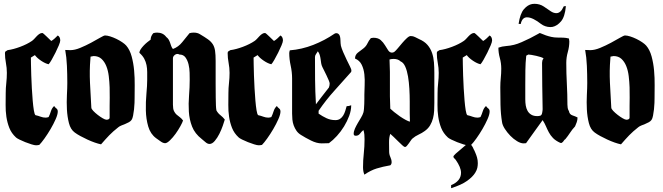

<svg xmlns="http://www.w3.org/2000/svg" viewBox="-20 -751 3475 1007"><path d="M202 -578Q204 -578 210.5 -572.5Q217 -567 224.5 -559.5Q232 -552 239 -545.5Q246 -539 249 -536Q259 -542 267 -549.5Q275 -557 283 -565Q290 -561 293 -554Q296 -547 296 -539Q296 -531 288.5 -513Q281 -495 271 -475Q261 -455 251 -437.5Q241 -420 235 -414Q217 -418 195.5 -432.5Q174 -447 163 -462L142 -449Q142 -438 142.5 -412.5Q143 -387 144 -355Q145 -323 147 -288Q149 -253 151.5 -223.5Q154 -194 157.5 -172.5Q161 -151 166 -147Q180 -144 193 -139Q206 -134 220 -134Q224 -134 227.5 -135Q231 -136 235 -137Q242 -151 247 -167.5Q252 -184 264 -195Q269 -187 276 -182Q283 -177 283 -166Q283 -151 272 -126Q261 -101 245.5 -74.5Q230 -48 213.5 -25Q197 -2 186 9Q176 11 169 11Q161 11 145 6Q129 1 112.5 -5.5Q96 -12 82 -19Q68 -26 64 -30Q40 -52 29 -80Q18 -108 13.5 -138.5Q9 -169 9.5 -201Q10 -233 10 -263Q10 -289 13 -315.5Q16 -342 16 -369Q16 -395 11 -421Q6 -447 6 -473Q6 -480 10.5 -482Q15 -484 20 -488Q50 -492 86 -505.5Q122 -519 147 -536Q153 -540 159.5 -547Q166 -554 172.5 -561Q179 -568 186.5 -573Q194 -578 202 -578Z M531 -565Q542 -565 558 -560Q574 -555 590.5 -547Q607 -539 621 -529.5Q635 -520 642 -512Q661 -490 670.5 -455Q680 -420 683.5 -381Q687 -342 686.5 -303.5Q686 -265 686 -237Q686 -228 685.5 -211.5Q685 -195 683 -177.5Q681 -160 678 -144.5Q675 -129 670 -122Q665 -115 656 -110Q647 -105 637 -101Q627 -97 617 -93Q607 -89 601 -84Q586 -72 574.5 -62Q563 -52 553 -41.5Q543 -31 532.5 -19.5Q522 -8 510 6Q495 3 476.5 -3.5Q458 -10 438.5 -19Q419 -28 401.5 -37.5Q384 -47 372 -56Q350 -72 341.5 -105.5Q333 -139 331 -177Q329 -215 331 -253Q333 -291 333 -316Q333 -361 331 -406Q329 -451 322 -489L349 -488Q372 -488 401 -500Q430 -512 457 -526.5Q484 -541 504.5 -553Q525 -565 531 -565ZM454 -441Q449 -382 452 -316.5Q455 -251 459 -187Q459 -180 469 -169.5Q479 -159 492.5 -148.5Q506 -138 519 -130.5Q532 -123 539 -123Q544 -123 549.5 -125.5Q555 -128 555 -135V-197Q555 -213 555.5 -238.5Q556 -264 555 -293Q554 -322 550.5 -351.5Q547 -381 537.5 -404.5Q528 -428 512 -442.5Q496 -457 471 -457L455 -454Z M974 -577Q984 -580 996 -580Q1015 -580 1028 -572Q1055 -556 1071 -544.5Q1087 -533 1096 -519Q1105 -505 1108 -484.5Q1111 -464 1111 -431Q1111 -357 1111 -311.5Q1111 -266 1111.5 -239Q1112 -212 1112.5 -198Q1113 -184 1115 -172Q1123 -157 1136 -147Q1149 -137 1159 -124Q1156 -113 1148.5 -91.5Q1141 -70 1130.5 -49Q1120 -28 1106.5 -12Q1093 4 1079 4Q1068 4 1057 -6Q1046 -16 1038 -22Q1002 -50 987.5 -87Q973 -124 970.5 -165.5Q968 -207 971.5 -250Q975 -293 975 -333Q975 -347 974.5 -369.5Q974 -392 969 -413Q964 -434 953 -449.5Q942 -465 921 -465Q916 -468 911 -468Q902 -468 894.5 -461Q887 -454 887 -445V-202Q887 -180 892.5 -168.5Q898 -157 906 -150Q914 -143 923 -136.5Q932 -130 940 -119Q937 -109 926 -89Q915 -69 901 -49.5Q887 -30 871.5 -15Q856 0 846 0Q835 0 821.5 -10Q808 -20 799 -26Q769 -48 757.5 -87.5Q746 -127 745 -171.5Q744 -216 748 -259.5Q752 -303 752 -333Q752 -354 752 -373Q752 -392 748.5 -409.5Q745 -427 736.5 -443Q728 -459 711 -474Q711 -482 717.5 -492Q724 -502 733.5 -512Q743 -522 753 -530Q763 -538 770 -543Q770 -561 784 -577Q793 -580 804 -580Q835 -580 852 -557Q860 -551 864.5 -543.5Q869 -536 872 -527Q875 -518 878 -509.5Q881 -501 887 -494Q916 -505 935.5 -529.5Q955 -554 974 -577Z M1370 -578Q1372 -578 1378.5 -572.5Q1385 -567 1392.5 -559.5Q1400 -552 1407 -545.5Q1414 -539 1417 -536Q1427 -542 1435 -549.5Q1443 -557 1451 -565Q1458 -561 1461 -554Q1464 -547 1464 -539Q1464 -531 1456.5 -513Q1449 -495 1439 -475Q1429 -455 1419 -437.5Q1409 -420 1403 -414Q1385 -418 1363.5 -432.5Q1342 -447 1331 -462L1310 -449Q1310 -438 1310.5 -412.5Q1311 -387 1312 -355Q1313 -323 1315 -288Q1317 -253 1319.5 -223.5Q1322 -194 1325.5 -172.5Q1329 -151 1334 -147Q1348 -144 1361 -139Q1374 -134 1388 -134Q1392 -134 1395.5 -135Q1399 -136 1403 -137Q1410 -151 1415 -167.5Q1420 -184 1432 -195Q1437 -187 1444 -182Q1451 -177 1451 -166Q1451 -151 1440 -126Q1429 -101 1413.5 -74.5Q1398 -48 1381.5 -25Q1365 -2 1354 9Q1344 11 1337 11Q1329 11 1313 6Q1297 1 1280.5 -5.5Q1264 -12 1250 -19Q1236 -26 1232 -30Q1208 -52 1197 -80Q1186 -108 1181.5 -138.5Q1177 -169 1177.5 -201Q1178 -233 1178 -263Q1178 -289 1181 -315.5Q1184 -342 1184 -369Q1184 -395 1179 -421Q1174 -447 1174 -473Q1174 -480 1178.5 -482Q1183 -484 1188 -488Q1218 -492 1254 -505.5Q1290 -519 1315 -536Q1321 -540 1327.5 -547Q1334 -554 1340.5 -561Q1347 -568 1354.5 -573Q1362 -578 1370 -578Z M1744 -577Q1753 -577 1759 -569Q1765 -560 1765.5 -541Q1766 -522 1768 -511Q1771 -499 1779.5 -478.5Q1788 -458 1798 -438Q1808 -418 1815.5 -402.5Q1823 -387 1823 -383L1822 -374Q1777 -323 1733.5 -275Q1690 -227 1651 -170V-155Q1671 -141 1692.5 -131Q1714 -121 1739 -121Q1754 -121 1764 -128Q1774 -135 1780.5 -146Q1787 -157 1791 -170Q1795 -183 1798 -194Q1810 -194 1822 -199Q1822 -172 1811.5 -143.5Q1801 -115 1784.5 -88Q1768 -61 1747 -38Q1726 -15 1705 0L1667 1Q1641 1 1611 -14Q1581 -29 1559 -43Q1544 -52 1535 -65Q1526 -78 1520.5 -93Q1515 -108 1513.5 -124Q1512 -140 1512 -155V-339Q1512 -373 1504.5 -407Q1497 -441 1497 -473Q1497 -476 1498 -480Q1499 -484 1500 -487Q1563 -492 1623 -515.5Q1683 -539 1734 -574Q1738 -577 1744 -577ZM1632 -452Q1632 -394 1632.5 -333.5Q1633 -273 1637 -204Q1650 -221 1669.5 -246.5Q1689 -272 1705 -292Q1707 -297 1708 -302.5Q1709 -308 1709 -313Q1709 -318 1704 -330Q1699 -342 1692.5 -355.5Q1686 -369 1680 -381Q1674 -393 1671 -399Q1666 -409 1664.5 -419.5Q1663 -430 1661.5 -441Q1660 -452 1657 -462.5Q1654 -473 1647 -482Q1643 -475 1637.5 -467.5Q1632 -460 1632 -452Z M2134 -562Q2147 -562 2157 -556.5Q2167 -551 2178 -546Q2206 -534 2222 -515.5Q2238 -497 2246 -473.5Q2254 -450 2256 -423.5Q2258 -397 2258 -370V-211Q2258 -191 2257 -170.5Q2256 -150 2251 -130.5Q2246 -111 2236 -94Q2226 -77 2208 -64Q2193 -53 2175.5 -45Q2158 -37 2144 -25Q2140 -22 2135 -14.5Q2130 -7 2124.5 0.5Q2119 8 2114 14Q2109 20 2104 20Q2100 20 2090 11Q2080 2 2068 -10Q2056 -22 2044.5 -33Q2033 -44 2027 -49Q2020 -30 2020.5 -3Q2021 24 2021 44Q2021 59 2027.5 73Q2034 87 2034 100Q2034 110 2027 116Q1987 123 1956 132.5Q1925 142 1891 165Q1884 148 1884 126Q1884 90 1888 53.5Q1892 17 1892 -20Q1892 -33 1891 -45Q1890 -57 1886 -69Q1876 -61 1868 -50Q1860 -39 1846 -39Q1835 -39 1835 -49Q1835 -62 1841.5 -76.5Q1848 -91 1856.5 -105.5Q1865 -120 1873.5 -134Q1882 -148 1886 -161Q1888 -168 1889 -180.5Q1890 -193 1890.5 -206.5Q1891 -220 1891 -233Q1891 -246 1891 -254Q1891 -276 1892.5 -304.5Q1894 -333 1891 -361Q1888 -389 1877 -411.5Q1866 -434 1842 -444Q1842 -463 1857 -475Q1872 -487 1886 -497Q1900 -508 1907 -523Q1914 -538 1925 -551Q1933 -553 1938 -553Q1963 -553 1976.5 -541Q1990 -529 1999 -514Q2008 -499 2016 -487Q2024 -475 2036 -475Q2038 -475 2041.5 -476Q2045 -477 2047 -478Q2055 -484 2066.5 -498Q2078 -512 2090.5 -526.5Q2103 -541 2114.5 -551.5Q2126 -562 2134 -562ZM2023 -439Q2026 -374 2025 -310Q2024 -246 2027 -181Q2033 -175 2047 -163.5Q2061 -152 2077 -141Q2093 -130 2108 -122Q2123 -114 2130 -113Q2129 -129 2129 -157Q2129 -185 2129 -218Q2129 -251 2127 -285.5Q2125 -320 2120 -350Q2115 -380 2105.5 -401.5Q2096 -423 2081 -429Q2074 -436 2064.5 -439Q2055 -442 2045 -442Q2033 -442 2023 -439Z M2467 -578Q2469 -578 2475.5 -572.5Q2482 -567 2489.5 -559.5Q2497 -552 2504 -545.5Q2511 -539 2514 -536Q2524 -542 2532 -549.5Q2540 -557 2548 -565Q2555 -561 2558 -554Q2561 -547 2561 -539Q2561 -531 2553.5 -513Q2546 -495 2536 -475Q2526 -455 2516 -437.5Q2506 -420 2500 -414Q2482 -418 2460.5 -432.5Q2439 -447 2428 -462L2407 -449Q2407 -438 2407.5 -412.5Q2408 -387 2409 -355Q2410 -323 2412 -288Q2414 -253 2416.5 -223.5Q2419 -194 2422.5 -172.5Q2426 -151 2431 -147Q2445 -144 2458 -139Q2471 -134 2485 -134Q2489 -134 2492.5 -135Q2496 -136 2500 -137Q2507 -151 2512 -167.5Q2517 -184 2529 -195Q2534 -187 2541 -182Q2548 -177 2548 -166Q2548 -151 2537 -126Q2526 -101 2510.5 -74.5Q2495 -48 2478.5 -25Q2462 -2 2451 9Q2441 11 2434 11Q2426 11 2410 6Q2394 1 2377.5 -5.5Q2361 -12 2347 -19Q2333 -26 2329 -30Q2305 -52 2294 -80Q2283 -108 2278.5 -138.5Q2274 -169 2274.5 -201Q2275 -233 2275 -263Q2275 -289 2278 -315.5Q2281 -342 2281 -369Q2281 -395 2276 -421Q2271 -447 2271 -473Q2271 -480 2275.5 -482Q2280 -484 2285 -488Q2315 -492 2351 -505.5Q2387 -519 2412 -536Q2418 -540 2424.5 -547Q2431 -554 2437.5 -561Q2444 -568 2451.5 -573Q2459 -578 2467 -578ZM2370 87Q2364 81 2361 77.5Q2358 74 2358 71Q2358 68 2361 64.5Q2364 61 2370 55L2425 8Q2440 -1 2447.5 5.5Q2455 12 2460 22Q2461 24 2462 26.5Q2463 29 2464 31Q2466 35 2468.5 39.5Q2471 44 2473 50Q2478 61 2482 75Q2486 89 2486 105Q2486 117 2483.5 129Q2481 141 2473 154Q2460 176 2430 197.5Q2400 219 2346 236V220Q2371 210 2384.5 193.5Q2398 177 2398 155Q2398 141 2391 124Q2384 107 2370 87Z M2811 -578Q2813 -578 2821.5 -574Q2830 -570 2843 -565.5Q2856 -561 2871.5 -557.5Q2887 -554 2904 -554Q2919 -554 2934 -553.5Q2949 -553 2964 -549Q2966 -539 2966 -534Q2966 -506 2958 -478Q2950 -450 2950 -421Q2950 -367 2953 -311.5Q2956 -256 2956 -202Q2956 -193 2957.5 -184.5Q2959 -176 2964 -168Q2967 -151 2982 -146Q2997 -141 3009 -135Q3009 -122 3005 -110.5Q3001 -99 2996 -88Q2981 -72 2970 -55Q2959 -38 2945 -21Q2941 -19 2938.5 -15Q2936 -11 2933 -7.5Q2930 -4 2926.5 -2Q2923 0 2918 -2Q2894 -13 2880.5 -27Q2867 -41 2858.5 -57Q2850 -73 2843 -89.5Q2836 -106 2826 -121Q2806 -93 2782 -60Q2758 -27 2739 0L2726 1Q2711 1 2692 -10.5Q2673 -22 2656.5 -39Q2640 -56 2627.5 -75.5Q2615 -95 2613 -111Q2606 -153 2605 -202Q2604 -251 2604 -293Q2604 -318 2606.5 -342Q2609 -366 2609 -391Q2609 -420 2601.5 -447Q2594 -474 2594 -501Q2613 -508 2634.5 -509.5Q2656 -511 2676 -516Q2693 -520 2716 -530Q2739 -540 2760 -550.5Q2781 -561 2795.5 -569.5Q2810 -578 2811 -578ZM2740 -459Q2736 -422 2735.5 -383Q2735 -344 2735 -307V-230Q2735 -213 2737.5 -197.5Q2740 -182 2747 -169.5Q2754 -157 2766.5 -149.5Q2779 -142 2798 -142Q2805 -142 2813 -144Q2821 -146 2823.5 -159Q2826 -172 2826 -178Q2825 -239 2824 -299.5Q2823 -360 2823 -421Q2823 -427 2824.5 -433Q2826 -439 2831 -444Q2828 -448 2817 -451.5Q2806 -455 2793 -458Q2780 -461 2768 -463Q2756 -465 2751 -465ZM2700 -626Q2708 -680 2728 -703Q2748 -726 2771 -730Q2774 -730 2777 -730.5Q2780 -731 2783 -731Q2797 -731 2809 -727.5Q2821 -724 2830 -718Q2832 -717 2835.5 -714.5Q2839 -712 2842 -710Q2856 -700 2870 -691Q2884 -682 2898 -682Q2909 -682 2918.5 -690Q2928 -698 2937 -718L2948 -719Q2943 -663 2922.5 -639Q2902 -615 2878 -610Q2876 -610 2872.5 -609.5Q2869 -609 2866 -609Q2853 -609 2840 -613.5Q2827 -618 2818 -625Q2798 -641 2779 -650.5Q2760 -660 2746 -660Q2733 -661 2724 -652.5Q2715 -644 2711 -625Z M3258 -565Q3269 -565 3285 -560Q3301 -555 3317.5 -547Q3334 -539 3348 -529.5Q3362 -520 3369 -512Q3388 -490 3397.5 -455Q3407 -420 3410.5 -381Q3414 -342 3413.5 -303.5Q3413 -265 3413 -237Q3413 -228 3412.5 -211.5Q3412 -195 3410 -177.5Q3408 -160 3405 -144.5Q3402 -129 3397 -122Q3392 -115 3383 -110Q3374 -105 3364 -101Q3354 -97 3344 -93Q3334 -89 3328 -84Q3313 -72 3301.5 -62Q3290 -52 3280 -41.5Q3270 -31 3259.5 -19.5Q3249 -8 3237 6Q3222 3 3203.5 -3.5Q3185 -10 3165.5 -19Q3146 -28 3128.5 -37.5Q3111 -47 3099 -56Q3077 -72 3068.5 -105.5Q3060 -139 3058 -177Q3056 -215 3058 -253Q3060 -291 3060 -316Q3060 -361 3058 -406Q3056 -451 3049 -489L3076 -488Q3099 -488 3128 -500Q3157 -512 3184 -526.5Q3211 -541 3231.5 -553Q3252 -565 3258 -565ZM3181 -441Q3176 -382 3179 -316.5Q3182 -251 3186 -187Q3186 -180 3196 -169.5Q3206 -159 3219.5 -148.5Q3233 -138 3246 -130.5Q3259 -123 3266 -123Q3271 -123 3276.5 -125.5Q3282 -128 3282 -135V-197Q3282 -213 3282.5 -238.5Q3283 -264 3282 -293Q3281 -322 3277.5 -351.5Q3274 -381 3264.5 -404.5Q3255 -428 3239 -442.5Q3223 -457 3198 -457L3182 -454Z"/></svg>

Font: CAT Schmalfette Thannhaeuser
Style: Regular
Weight: 700
Designer: Peter Wiegel nach Herbert Thanhaeuser 1939/40
Foundry: CAT-Fonts, Peter Wiegel
Version: Version 1.000